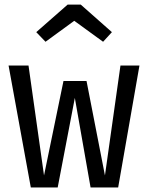

<svg xmlns="http://www.w3.org/2000/svg" viewBox="-20 -830 655 850"><path d="M597.4 -540 503.1 0H381L311.3 -396.4L235.4 0H116.4L17.9 -540H106.2L174.9 -53.3L261 -471.3H363.1L444.6 -53.3L513.3 -540ZM308.7 -737.9 181.5 -645.1 140.5 -687.7 279.5 -809.7H337.4L475.4 -687.7L436.4 -645.1Z"/></svg>

Font: Fira Code
Style: Regular
Weight: 400
Designer: Carrois Corporate, Edenspiekermann AG, Nikita Prokopov
Foundry: Carrois Corporate, Edenspiekermann AG, Nikita Prokopov
Version: Version 5.002